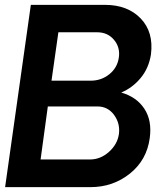

<svg xmlns="http://www.w3.org/2000/svg" viewBox="-20 -770 681 790"><path d="M479 -389.2Q542 -371.1 574 -322.5Q606 -273.9 596.2 -202.1Q584 -111.3 514.4 -55.7Q444.8 0 352.1 0H1L106.9 -750H412.1Q504.9 -750 558.8 -694.1Q612.8 -638.2 601.1 -545.9Q592.3 -489.7 559.1 -449.5Q525.9 -409.2 479 -389.2ZM379.9 -637.2H220.2L191.9 -438H353Q397 -438 429.9 -464.6Q462.9 -491.2 469 -533.2Q475.1 -575.2 449 -606.2Q422.9 -637.2 379.9 -637.2ZM350.1 -113.8Q393.1 -113.8 428 -144.8Q462.9 -175.8 469.2 -217.8Q475.1 -261.7 449.5 -296.9Q423.8 -332 380.9 -332H176.8L147 -113.8Z"/></svg>

Font: Oakes Grotesk
Style: SemiBold Italic
Weight: 600
Designer: Samuel Oakes
Foundry: Samuel Oakes
Version: Version 1.0 | wf-rip DC20170320